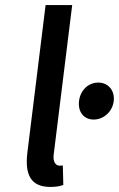

<svg xmlns="http://www.w3.org/2000/svg" viewBox="-20 -726 470 758"><path d="M179 12C202 12 217 9 230 4L228 -73C224 -72 218 -72 215 -72C201 -72 188 -86 192 -116L265 -706H160L88 -123C78 -38 100 12 179 12ZM350 -254C389 -254 424 -285 429 -327C434 -369 407 -400 368 -400C329 -400 297 -370 292 -327C287 -284 311 -254 350 -254Z"/></svg>

Font: Falling Sky
Style: LightObl
Weight: 400
Designer: Paul D. Hunt
Foundry: Adobe Systems Incorporated
Version: Version 1.02